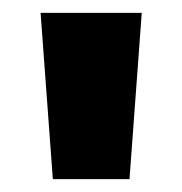

<svg xmlns="http://www.w3.org/2000/svg" viewBox="-20 -734 283 298"><path d="M200 -714 181 -456H62L43 -714Z"/></svg>

Font: Noto Sans Arabic ExtCond ExtBd
Style: Regular
Weight: 800
Width: 2
Designer: Monotype Design Team, Nadine Chahine, Nizar Qandah and Khaled Hosny
Foundry: Monotype Imaging Inc.
Version: Version 2.012; ttfautohint (v1.8.4.7-5d5b)